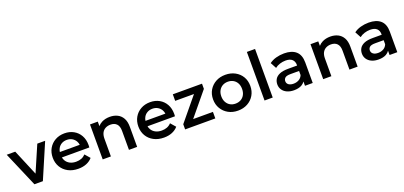

<svg xmlns="http://www.w3.org/2000/svg" viewBox="18 -1745 5805 2756"><g transform="rotate(-20 2920.0 -367.5)"><path d="M224 0 -5 -534H125L291 -138L462 -534H582L353 0Z M896 7Q807 7 740.5 -28.5Q674 -64 637.5 -126Q601 -188 601 -267Q601 -347 636.5 -408.5Q672 -470 734.5 -505Q797 -540 877 -540Q955 -540 1016 -506Q1077 -472 1112 -410Q1147 -348 1147 -264Q1147 -256 1146.5 -246Q1146 -236 1145 -227H726Q731 -199 745 -176Q767 -139 807 -119Q847 -99 899 -99Q944 -99 980 -113Q1016 -127 1044 -157L1111 -80Q1075 -38 1020.5 -15.5Q966 7 896 7ZM725 -310H1029Q1025 -340 1011 -365Q991 -400 956.5 -420Q922 -440 877 -440Q831 -440 796.5 -420Q762 -400 743 -365Q729 -340 725 -310Z M1267 0V-534H1386V-465Q1410 -494 1447 -513Q1500 -540 1570 -540Q1634 -540 1684.5 -515Q1735 -490 1764 -438.5Q1793 -387 1793 -306V0H1668V-290Q1668 -361 1634.5 -396Q1601 -431 1541 -431Q1497 -431 1463 -413Q1429 -395 1410.5 -359.5Q1392 -324 1392 -270V0Z M2204 7Q2115 7 2048.5 -28.5Q1982 -64 1945.5 -126Q1909 -188 1909 -267Q1909 -347 1944.5 -408.5Q1980 -470 2042.5 -505Q2105 -540 2185 -540Q2263 -540 2324 -506Q2385 -472 2420 -410Q2455 -348 2455 -264Q2455 -256 2454.5 -246Q2454 -236 2453 -227H2034Q2039 -199 2053 -176Q2075 -139 2115 -119Q2155 -99 2207 -99Q2252 -99 2288 -113Q2324 -127 2352 -157L2419 -80Q2383 -38 2328.5 -15.5Q2274 7 2204 7ZM2033 -310H2337Q2333 -340 2319 -365Q2299 -400 2264.5 -420Q2230 -440 2185 -440Q2139 -440 2104.5 -420Q2070 -400 2051 -365Q2037 -340 2033 -310Z M2526 0V-79L2819 -434H2532V-534H2978V-455L2685 -100H2987V0Z M3334 7Q3252 7 3188 -28.5Q3124 -64 3087 -126Q3050 -188 3050 -267Q3050 -347 3087 -408.5Q3124 -470 3188 -505Q3252 -540 3334 -540Q3417 -540 3481.5 -505Q3546 -470 3582.5 -409Q3619 -348 3619 -267Q3619 -188 3582.5 -126Q3546 -64 3481.5 -28.5Q3417 7 3334 7ZM3334 -100Q3380 -100 3416 -120Q3452 -140 3472.5 -178Q3493 -216 3493 -267Q3493 -319 3472.5 -356.5Q3452 -394 3416 -414Q3380 -434 3335 -434Q3289 -434 3253.5 -414Q3218 -394 3197 -356.5Q3176 -319 3176 -267Q3176 -216 3197 -178Q3218 -140 3253.5 -120Q3289 -100 3334 -100Z M3739 0V-742H3864V0Z M4357 0V-65Q4338 -37 4307 -19Q4260 7 4189 7Q4129 7 4084 -13.5Q4039 -34 4014.5 -70.5Q3990 -107 3990 -153Q3990 -198 4011.5 -234Q4033 -270 4082 -291Q4131 -312 4212 -312H4350V-320Q4350 -375 4317 -405.5Q4284 -436 4217 -436Q4172 -436 4128.5 -422Q4085 -408 4055 -383L4006 -474Q4049 -507 4108.5 -523.5Q4168 -540 4232 -540Q4348 -540 4411.5 -484.5Q4475 -429 4475 -313V0ZM4350 -229H4221Q4157 -229 4135 -208.5Q4113 -188 4113 -158Q4113 -124 4140 -104Q4167 -84 4215 -84Q4261 -84 4297.5 -105Q4334 -126 4350 -167Z M4635 0V-534H4754V-465Q4778 -494 4815 -513Q4868 -540 4938 -540Q5002 -540 5052.5 -515Q5103 -490 5132 -438.5Q5161 -387 5161 -306V0H5036V-290Q5036 -361 5002.5 -396Q4969 -431 4909 -431Q4865 -431 4831 -413Q4797 -395 4778.5 -359.5Q4760 -324 4760 -270V0Z M5649 0V-65Q5630 -37 5599 -19Q5552 7 5481 7Q5421 7 5376 -13.5Q5331 -34 5306.5 -70.5Q5282 -107 5282 -153Q5282 -198 5303.5 -234Q5325 -270 5374 -291Q5423 -312 5504 -312H5642V-320Q5642 -375 5609 -405.5Q5576 -436 5509 -436Q5464 -436 5420.5 -422Q5377 -408 5347 -383L5298 -474Q5341 -507 5400.5 -523.5Q5460 -540 5524 -540Q5640 -540 5703.5 -484.5Q5767 -429 5767 -313V0ZM5642 -229H5513Q5449 -229 5427 -208.5Q5405 -188 5405 -158Q5405 -124 5432 -104Q5459 -84 5507 -84Q5553 -84 5589.5 -105Q5626 -126 5642 -167Z"/></g></svg>

Font: Montserrat Thin SemiBold
Style: Regular
Weight: 600
Version: Version 9.000